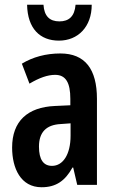

<svg xmlns="http://www.w3.org/2000/svg" viewBox="-20 -778 486 808"><path d="M366 -758H298C294 -709 270 -688 230 -688C189 -688 166 -710 163 -758H94C96 -658 148 -607 228 -607C308 -607 366 -665 366 -758ZM234 -553C173 -553 118 -538 72 -510L104 -426C146 -451 181 -463 212 -463C257 -463 276 -430 276 -362V-335L211 -332C96 -327 31 -268 31 -157C31 -70 67 10 155 10C216 10 254 -17 285 -73H288L305 0H388V-362C388 -487 338 -553 234 -553ZM236 -256 277 -259V-207C277 -128 245 -80 199 -80C163 -80 144 -106 144 -161C144 -221 174 -253 236 -256Z"/></svg>

Font: Noto Sans Armenian ExtraCondensed SemiBold
Style: Regular
Weight: 600
Width: 2
Designer: Monotype Design Team
Foundry: Monotype Imaging Inc.
Version: Version 2.008